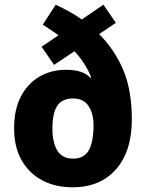

<svg xmlns="http://www.w3.org/2000/svg" viewBox="-20 -787 622 817"><path d="M217 -767Q247 -753 275 -737.5Q303 -722 328 -704L420 -767L473 -690L402 -642Q469 -574 505 -488Q541 -402 541 -279Q541 -143 473.5 -66.5Q406 10 289 10Q215 10 159 -20Q103 -50 71.5 -106Q40 -162 40 -241Q40 -321 69 -376.5Q98 -432 148 -461Q198 -490 260 -490Q335 -490 364 -456L368 -458Q356 -488 338.5 -515.5Q321 -543 297 -569L210 -511L157 -588L229 -637Q198 -659 162 -682ZM291 -368Q244 -368 223.5 -336.5Q203 -305 203 -240Q203 -182 223.5 -147Q244 -112 291 -112Q338 -112 358 -148Q378 -184 378 -255Q378 -303 357 -335.5Q336 -368 291 -368Z"/></svg>

Font: Noto Sans Devanagari UI SemiCondensed ExtraBold
Style: Regular
Weight: 800
Width: 4
Designer: Jelle Bosma - Monotype Design Team
Foundry: Monotype Imaging Inc.
Version: Version 2.004; ttfautohint (v1.8.4.7-5d5b)